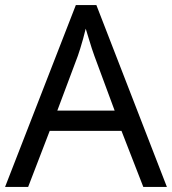

<svg xmlns="http://www.w3.org/2000/svg" viewBox="-20 -737 679 757"><path d="M545 0 459 -221H176L91 0H0L279 -717H360L638 0ZM352 -517Q349 -525 342 -546Q335 -567 328.5 -589.5Q322 -612 318 -624Q313 -604 307.5 -583.5Q302 -563 296.5 -546Q291 -529 287 -517L206 -301H432Z"/></svg>

Font: Noto Sans Kannada
Style: Regular
Weight: 400
Designer: Jelle Bosma - Monotype Design Team
Foundry: Monotype Imaging Inc.
Version: Version 2.003